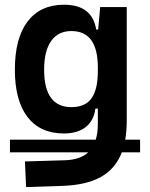

<svg xmlns="http://www.w3.org/2000/svg" viewBox="-20 -547 626 801"><path d="M21.5 88.4V35.6H379.4Q388.2 7.8 388.2 -30.3V-93.8H377.9Q371.6 -43.5 337.4 -16.8Q303.2 9.8 246.6 9.8Q147.9 9.8 95 -58.6Q42 -127 42 -256.3Q42 -387.7 95.2 -457.5Q148.4 -527.3 247.1 -527.3Q364.7 -527.3 381.3 -423.8H389.6L397.9 -517.6H508.8V-45.9Q508.8 -1 502.4 35.6H564.5V88.4H488.3Q461.9 157.2 401.1 191.2Q340.3 225.1 240.2 228.5L88.9 233.4L84 126.5L250 121.6Q314.9 119.6 348.1 88.4ZM388.2 -265.6Q388.2 -417.5 277.8 -417.5Q222.7 -417.5 193.4 -376Q164.1 -334.5 164.1 -256.3Q164.1 -100.1 277.8 -100.1Q335.9 -100.1 362.1 -137.2Q388.2 -174.3 388.2 -251.5Z"/></svg>

Font: CaskaydiaCove NF SemiBold
Style: Regular
Weight: 600
Designer: Aaron Bell
Foundry: Saja Typeworks
Version: Version 2111.001; VTT 6.35;Nerd Fonts 3.2.1